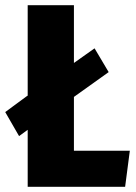

<svg xmlns="http://www.w3.org/2000/svg" viewBox="-22 -715 521 735"><path d="M261 -138H475L457 0H84V-218L51 -194L-2 -286L78 -345L84 -349V-695H261V-474L340 -530L394 -439L261 -344Z"/></svg>

Font: Fira Sans Extra Condensed ExtraBold
Style: Regular
Weight: 800
Width: 1
Designer: Carrois Corporate & Edenspiekermann AG
Foundry: Carrois Corporate GbR & Edenspiekermann AG
Version: Version 4.203